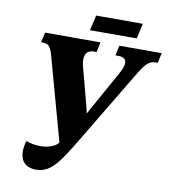

<svg xmlns="http://www.w3.org/2000/svg" viewBox="-92 -929 905 1018"><g transform="rotate(10 360.0 -420.0)"><path d="M171 10Q129 10 107 -12Q85 -34 85 -75Q85 -99 94 -131Q130 -117 170 -117Q201 -117 227.5 -126Q254 -135 268 -153L143 -606Q134 -637 123 -648.5Q112 -660 88 -660H80L92 -714H390L379 -660H366Q337 -660 326.5 -645.5Q316 -631 316 -610Q316 -591 320 -576L371 -384Q375 -369 378 -356Q381 -343 384 -330Q390 -341 395.5 -351.5Q401 -362 408 -374L515 -566Q538 -606 538 -628Q538 -660 496 -660H480L492 -714H720L708 -660H697Q672 -660 654 -644.5Q636 -629 609 -584L349 -151Q314 -93 286 -57.5Q258 -22 231 -6Q204 10 171 10ZM324 -768 343 -850H594L576 -768Z"/></g></svg>

Font: Noto Serif Condensed ExtraBold
Style: Italic
Weight: 800
Width: 3
Italic angle: -12°
Designer: Monotype Design Team
Foundry: Monotype Imaging Inc.
Version: Version 2.014; ttfautohint (v1.8.4.7-5d5b)